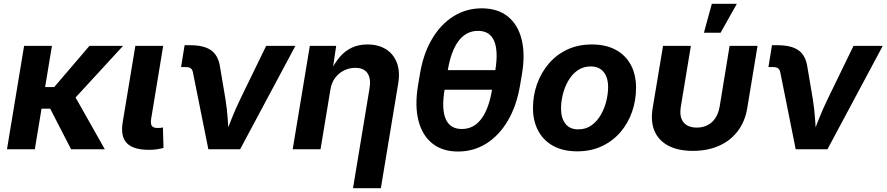

<svg xmlns="http://www.w3.org/2000/svg" viewBox="-20 -783 4650 1007"><path d="M252.4 -542.5 162.6 0H16.6L106.4 -542.5ZM625.5 -542.5 322.3 -212.9H161.6L179.2 -326.2H264.2L449.2 -542.5ZM353 0 240.2 -218.8 363.8 -293.9 529.8 0Z M762.2 2.9Q678.2 2.9 644.8 -32.7Q611.3 -68.4 623.5 -141.6L689.9 -542.5H835.9L772.9 -160.6Q768.6 -135.3 775.9 -123.5Q783.2 -111.8 805.7 -111.8Q816.4 -111.8 823 -112.5Q829.6 -113.3 834.5 -114.7L837.4 -7.3Q826.2 -3.9 806.4 -0.5Q786.6 2.9 762.2 2.9Z M1072.8 0 991.7 -404.3Q988.8 -418.5 980.2 -424.8Q971.7 -431.2 955.1 -431.2H929.7L948.2 -545.9H976.1Q1050.3 -545.9 1087.9 -518.8Q1125.5 -491.7 1134.3 -430.2L1162.6 -262.2Q1170.9 -210 1174.6 -156.5Q1178.2 -103 1181.6 -46.9H1150.4Q1172.4 -103.5 1193.4 -156.7Q1214.4 -210 1239.7 -262.2L1376 -542.5H1529.3L1239.3 0Z M1712.9 -313 1661.1 0H1515.1L1605 -542.5H1743.2L1723.1 -406.2L1712.4 -406.7Q1734.9 -452.6 1762.5 -484.6Q1790 -516.6 1825.7 -533.2Q1861.3 -549.8 1906.7 -549.8Q1963.9 -549.8 2003.7 -525.1Q2043.5 -500.5 2061.3 -454.3Q2079.1 -408.2 2068.4 -344.2L1977.5 204.1H1831.5L1918 -318.8Q1926.8 -370.1 1907.7 -398.7Q1888.7 -427.2 1843.3 -427.2Q1812.5 -427.2 1784.9 -413.8Q1757.3 -400.4 1738 -375Q1718.8 -349.6 1712.9 -313Z M2382.3 11.7Q2300.3 11.7 2247.3 -30.8Q2194.3 -73.2 2174.6 -150.9Q2154.8 -228.5 2172.4 -335L2182.1 -392.6Q2199.2 -498.5 2244.6 -576.4Q2290 -654.3 2357.2 -696.8Q2424.3 -739.3 2506.8 -739.3Q2589.8 -739.3 2643.1 -696.8Q2696.3 -654.3 2715.8 -576.4Q2735.4 -498.5 2717.3 -392.6L2707.5 -335Q2689.5 -228 2643.6 -150.1Q2597.7 -72.3 2530.8 -30.3Q2463.9 11.7 2382.3 11.7ZM2402.3 -106.4Q2464.4 -106.4 2504.4 -159.4Q2544.4 -212.4 2561 -314.9L2577.6 -412.6Q2594.2 -515.1 2571.8 -568.1Q2549.3 -621.1 2487.3 -621.1Q2424.8 -621.1 2385 -568.1Q2345.2 -515.1 2328.1 -412.6L2312 -314.9Q2294.9 -211.4 2317.6 -158.9Q2340.3 -106.4 2402.3 -106.4ZM2286.6 -312.5 2303.7 -415H2602.1L2585 -312.5Z M3007.3 10.7Q2934.1 10.7 2882.3 -17.3Q2830.6 -45.4 2803 -96.7Q2775.4 -147.9 2775.4 -216.3Q2775.4 -282.2 2796.6 -342Q2817.9 -401.9 2857.7 -448.7Q2897.5 -495.6 2954.6 -522.7Q3011.7 -549.8 3084.5 -549.8Q3157.7 -549.8 3209.5 -521.7Q3261.2 -493.7 3288.6 -442.6Q3315.9 -391.6 3315.9 -322.3Q3315.9 -256.8 3295.2 -197Q3274.4 -137.2 3234.4 -90.3Q3194.3 -43.5 3137.2 -16.4Q3080.1 10.7 3007.3 10.7ZM3012.7 -104.5Q3053.2 -104.5 3082.8 -126Q3112.3 -147.5 3131.6 -181.4Q3150.9 -215.3 3160.2 -253.9Q3169.4 -292.5 3169.4 -326.2Q3169.4 -359.4 3159.2 -383.5Q3148.9 -407.7 3128.9 -421.1Q3108.9 -434.6 3078.6 -434.6Q3038.1 -434.6 3008.5 -413.3Q2979 -392.1 2960 -358.4Q2940.9 -324.7 2931.6 -286.4Q2922.4 -248 2922.4 -213.4Q2922.4 -164.6 2945.1 -134.5Q2967.8 -104.5 3012.7 -104.5Z M3613.8 8.3Q3537.6 8.3 3486.3 -18.3Q3435.1 -44.9 3413.3 -94.7Q3391.6 -144.5 3402.8 -214.4L3457.5 -542.5H3603.5L3550.8 -223.6Q3544.9 -188 3553 -163.6Q3561 -139.2 3582 -126.5Q3603 -113.8 3634.3 -113.8Q3666 -113.8 3690.9 -126.5Q3715.8 -139.2 3731.9 -163.6Q3748 -188 3754.4 -223.6L3806.6 -542.5H3953.1L3898.9 -214.4Q3887.2 -145 3849.1 -95Q3811 -44.9 3751 -18.3Q3690.9 8.3 3613.8 8.3ZM3671.9 -611.3 3713.4 -763.2H3844.7L3759.3 -611.3Z M4153.3 0 4072.3 -404.3Q4069.3 -418.5 4060.8 -424.8Q4052.2 -431.2 4035.6 -431.2H4010.3L4028.8 -545.9H4056.6Q4130.9 -545.9 4168.5 -518.8Q4206.1 -491.7 4214.8 -430.2L4243.2 -262.2Q4251.5 -210 4255.1 -156.5Q4258.8 -103 4262.2 -46.9H4231Q4252.9 -103.5 4273.9 -156.7Q4294.9 -210 4320.3 -262.2L4456.5 -542.5H4609.9L4319.8 0Z"/></svg>

Font: Inter 16pt
Style: Bold Italic
Weight: 700
Italic angle: -9.3988°
Version: Version 4.001;git-66647c0bb